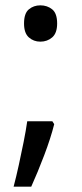

<svg xmlns="http://www.w3.org/2000/svg" viewBox="-20 -570 308 719"><path d="M70 -482Q70 -520 88 -535Q106 -550 131 -550Q157 -550 175.5 -535Q194 -520 194 -482Q194 -446 175.5 -430Q157 -414 131 -414Q106 -414 88 -430Q70 -446 70 -482ZM183 -105Q170 -53 145.5 11.5Q121 76 97 129H31Q41 91 50.5 47.5Q60 4 68.5 -38.5Q77 -81 82 -116H176Z"/></svg>

Font: Noto Sans Nushu
Style: Regular
Weight: 400
Designer: Lisa Huang
Foundry: Lisa Huang
Version: Version 1.003; ttfautohint (v1.8.4.7-5d5b)